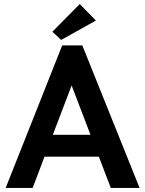

<svg xmlns="http://www.w3.org/2000/svg" viewBox="-20 -929 718 949"><path d="M8 0H141.3L351.8 -553.7H316L527.7 0H670L386.8 -704.7H287.5ZM171.8 -154.5H498V-262.8H171.8ZM374 -909 238.8 -772 282.5 -731.7 454 -827.5Z"/></svg>

Font: Tilda Sans VF
Style: Regular
Weight: 400
Designer: ParaType Ltd
Foundry: ParaType Ltd
Version: Version 1.010